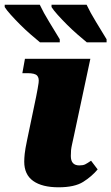

<svg xmlns="http://www.w3.org/2000/svg" viewBox="-42 -786 473 816"><path d="M207 10Q137 10 99 -17Q61 -44 61 -99Q61 -113 63 -132.5Q65 -152 73 -190L112 -377Q119 -412 122 -433.5Q125 -455 115.5 -465Q106 -475 75 -475H53L64 -536H342L272 -208Q267 -185 264 -171.5Q261 -158 260 -148Q259 -138 259 -123Q259 -83 295 -83Q311 -83 320 -87.5Q329 -92 345 -103L373 -66Q348 -36 311.5 -13Q275 10 207 10ZM327 -606Q310 -620 287.5 -639.5Q265 -659 243 -681Q221 -703 203 -723Q185 -743 177 -756V-766H326Q342 -732 366 -693Q390 -654 411 -619V-606ZM128 -606Q111 -620 88.5 -639.5Q66 -659 44 -681Q22 -703 4 -723Q-14 -743 -22 -756V-766H127Q143 -732 167 -693Q191 -654 212 -619V-606Z"/></svg>

Font: Noto Serif Black
Style: Italic
Weight: 900
Italic angle: -12°
Designer: Monotype Design Team
Foundry: Monotype Imaging Inc.
Version: Version 2.013